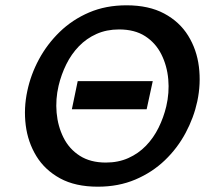

<svg xmlns="http://www.w3.org/2000/svg" viewBox="-20 -691 797 724"><path d="M349 13Q264 13 206.5 -18.5Q149 -50 117 -102.5Q85 -155 77 -219Q69 -283 83 -348Q96 -410 127 -467.5Q158 -525 205.5 -571Q253 -617 316 -644Q379 -671 457 -671Q541 -671 599 -640Q657 -609 689.5 -556.5Q722 -504 730 -439.5Q738 -375 724 -309Q711 -248 680 -190Q649 -132 601.5 -86.5Q554 -41 490.5 -14Q427 13 349 13ZM379 -78Q426 -78 464 -95Q502 -112 530.5 -141.5Q559 -171 578 -209.5Q597 -248 607 -290Q619 -341 614.5 -392Q610 -443 588.5 -486Q567 -529 527.5 -554.5Q488 -580 429 -580Q382 -580 344 -563Q306 -546 277.5 -516.5Q249 -487 230 -448.5Q211 -410 201 -368Q189 -317 193.5 -266Q198 -215 219.5 -172Q241 -129 281 -103.5Q321 -78 379 -78ZM251 -279 273 -385H556L533 -279Z"/></svg>

Font: Ysabeau Office
Style: Bold Italic
Weight: 700
Italic angle: -12°
Designer: Christian Thalmann (Catharsis Fonts)
Version: Version 2.001;gftools[0.9.30]; featfreeze: tnum,lnum,ss02